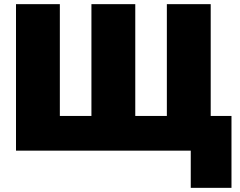

<svg xmlns="http://www.w3.org/2000/svg" viewBox="-20 -725 1157 924"><path d="M898 0H57V-705H268V-167H420V-705H631V-167H783V-705H994V-167H1094V179H898Z"/></svg>

Font: Nunito Sans Heavy
Style: Regular
Weight: 400
Designer: Vernon Adams
Foundry: Vernon Adams
Version: Version 2.500